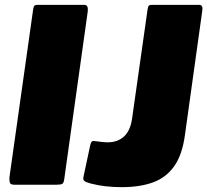

<svg xmlns="http://www.w3.org/2000/svg" viewBox="-20 -762 855 792"><path d="M328 -742Q345 -742 342 -715L245 -23Q243 -7 236.5 -3.5Q230 0 213 0H39Q23 0 20.5 -9Q18 -18 19 -31L117 -725Q119 -736 122.5 -739Q126 -742 134 -742ZM743 -206Q732 -124 699 -77Q666 -30 612 -10Q558 10 482 10Q448 10 416.5 6.5Q385 3 354 -5Q335 -10 328.5 -15Q322 -20 324 -31L352 -162Q354 -173 358.5 -177.5Q363 -182 371 -180Q386 -178 399 -176.5Q412 -175 425 -175Q465 -175 491.5 -199Q518 -223 525 -274L589 -725Q591 -736 594.5 -739Q598 -742 607 -742H802Q819 -742 814 -715L743 -206Z"/></svg>

Font: Libre Franklin Thin Black
Style: Italic
Weight: 900
Italic angle: -8°
Version: Version 2.000